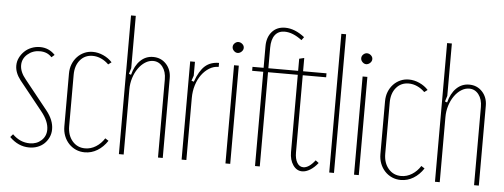

<svg xmlns="http://www.w3.org/2000/svg" viewBox="-48 -831 2532 964"><g transform="rotate(5 1218.0 -349.5)"><path d="M197 -455Q175 -480 137 -480Q101 -480 75 -457.5Q49 -435 49 -402Q49 -368 79 -332L195 -187Q232 -141 232 -95Q232 -73 223.5 -54.5Q215 -36 201 -22.5Q187 -9 167.5 -1.5Q148 6 125 6Q70 6 26 -38L39 -53Q77 -15 126 -15Q161 -15 184.5 -36.5Q208 -58 208 -91Q208 -133 170 -180L53 -326Q25 -362 25 -398Q25 -419 34 -437.5Q43 -456 58 -470.5Q73 -485 93.5 -493Q114 -501 136 -501Q181 -501 212 -468Z M292 -381Q292 -407 300.5 -428.5Q309 -450 324 -466Q339 -482 359 -491Q379 -500 402 -500Q429 -500 455.5 -488Q482 -476 500 -456L484 -444Q467 -461 446 -470.5Q425 -480 403 -480Q364 -480 340 -451.5Q316 -423 316 -377V-119Q316 -72 341 -43Q366 -14 405 -14Q434 -14 459.5 -30Q485 -46 502 -73L519 -62Q498 -30 468.5 -12Q439 6 405 6Q381 6 360.5 -3Q340 -12 324.5 -28.5Q309 -45 300.5 -67Q292 -89 292 -114Z M603 -402Q615 -449 642 -475Q669 -501 706 -501Q746 -501 772 -473Q798 -445 798 -402V0H774V-394Q774 -433 755.5 -457Q737 -481 708 -481Q687 -481 667.5 -468.5Q648 -456 633 -434.5Q618 -413 609.5 -385.5Q601 -358 601 -328V0H577V-699H601V-435L592 -406Z M917 -495V-425L908 -399L920 -395Q940 -451 967.5 -475.5Q995 -500 1038 -500V-480Q1013 -480 991 -466.5Q969 -453 952.5 -430.5Q936 -408 926.5 -377.5Q917 -347 917 -312V0H893V-495Z M1099 -586Q1099 -597 1107.5 -605Q1116 -613 1126 -613Q1137 -613 1146 -605Q1155 -597 1155 -586Q1155 -575 1146 -566.5Q1137 -558 1126 -558Q1116 -558 1107.5 -566.5Q1099 -575 1099 -586ZM1138 -495V0H1114V-495Z M1353 -685Q1321 -685 1304 -662.5Q1287 -640 1287 -598V-495H1437V-556L1462 -562V-495H1580V-475H1462V-86Q1462 -54 1473.5 -34.5Q1485 -15 1505 -15Q1533 -15 1564 -55L1580 -43Q1562 -20 1541 -7Q1520 6 1501 6Q1473 6 1455 -20Q1437 -46 1437 -85V-475H1287V0H1263V-475H1207V-495H1263V-604Q1263 -649 1287.5 -677Q1312 -705 1354 -705Q1402 -705 1452 -666L1440 -650Q1394 -685 1353 -685Z M1637 -699H1661V0H1637Z M1747 -586Q1747 -597 1755.5 -605Q1764 -613 1774 -613Q1785 -613 1794 -605Q1803 -597 1803 -586Q1803 -575 1794 -566.5Q1785 -558 1774 -558Q1764 -558 1755.5 -566.5Q1747 -575 1747 -586ZM1786 -495V0H1762V-495Z M1885 -381Q1885 -407 1893.5 -428.5Q1902 -450 1917 -466Q1932 -482 1952 -491Q1972 -500 1995 -500Q2022 -500 2048.5 -488Q2075 -476 2093 -456L2077 -444Q2060 -461 2039 -470.5Q2018 -480 1996 -480Q1957 -480 1933 -451.5Q1909 -423 1909 -377V-119Q1909 -72 1934 -43Q1959 -14 1998 -14Q2027 -14 2052.5 -30Q2078 -46 2095 -73L2112 -62Q2091 -30 2061.5 -12Q2032 6 1998 6Q1974 6 1953.5 -3Q1933 -12 1917.5 -28.5Q1902 -45 1893.5 -67Q1885 -89 1885 -114Z M2196 -402Q2208 -449 2235 -475Q2262 -501 2299 -501Q2339 -501 2365 -473Q2391 -445 2391 -402V0H2367V-394Q2367 -433 2348.5 -457Q2330 -481 2301 -481Q2280 -481 2260.5 -468.5Q2241 -456 2226 -434.5Q2211 -413 2202.5 -385.5Q2194 -358 2194 -328V0H2170V-699H2194V-435L2185 -406Z"/></g></svg>

Font: Moniqa Thin Paragraph
Style: Regular
Weight: 100
Designer: Rajesh Rajput
Foundry: Rajesh Rajput
Version: Version 1.000